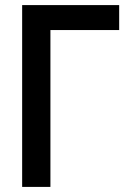

<svg xmlns="http://www.w3.org/2000/svg" viewBox="-20 -734 540 754"><path d="M67 0H178V-616H448V-714H67Z"/></svg>

Font: Noto Sans Mono ExtraCondensed SemiBold
Style: Regular
Weight: 600
Width: 2
Designer: Monotype Design Team
Foundry: Monotype Imaging Inc.
Version: Version 2.014